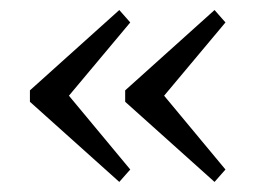

<svg xmlns="http://www.w3.org/2000/svg" viewBox="-20 -543 512 385"><path d="M40 -361.8 219.2 -522.9 241.2 -498 118.2 -351.1 241.2 -203.1 219.2 -178.2 40 -338.9ZM231 -338.9V-361.8L410.2 -522.9L432.1 -498L309.1 -351.1L432.1 -203.1L410.2 -178.2Z"/></svg>

Font: LT Superior Serif
Style: Regular
Weight: 400
Designer: Daniel Lyons
Foundry: LyonsType
Version: Version 2.120;FEAKit 1.0